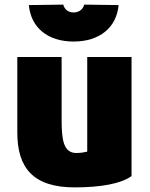

<svg xmlns="http://www.w3.org/2000/svg" viewBox="-20 -788 650 832"><path d="M299 -608C187 -608 114 -668 105 -766L254 -768C261 -742 282 -734 299 -734C316 -734 338 -742 345 -768L494 -766C485 -668 411 -608 299 -608ZM550 -25C505 8 416 24 304 24C123 24 55 -61 55 -214V-541H247V-272C247 -184 254 -125 311 -125C330 -125 346 -128 358 -131V-541H550Z"/></svg>

Font: Repo Black
Style: Regular
Weight: 900
Designer: Stefan Peev
Foundry: Context Ltd
Version: Version 1.502